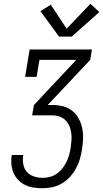

<svg xmlns="http://www.w3.org/2000/svg" viewBox="-20 -997 546 1017"><path d="M206 0Q181 0 157.5 -3.5Q134 -7 113.5 -17Q93 -27 77 -43.5Q61 -60 52 -80.5Q43 -101 40.5 -125Q38 -149 42 -173Q42 -174 42 -174.5Q42 -175 42 -176H103Q103 -175 103 -175Q103 -175 103 -174Q99 -150 103.5 -126.5Q108 -103 122.5 -86.5Q137 -70 159.5 -62.5Q182 -55 206 -55Q225 -55 244 -60Q263 -65 280 -76.5Q297 -88 310 -104.5Q323 -121 331.5 -138Q340 -155 345.5 -174Q351 -193 354 -212Q357 -232 358.5 -252.5Q360 -273 357.5 -292Q355 -311 347.5 -329Q340 -347 327 -360Q314 -373 295.5 -379.5Q277 -386 257 -386H150L160 -441L384 -680H189L174 -590H113L137 -735H467L458 -680L233 -441H257Q286 -441 313.5 -434Q341 -427 362 -410.5Q383 -394 396.5 -369.5Q410 -345 415.5 -318Q421 -291 420 -261.5Q419 -232 414 -204Q410 -178 402.5 -153Q395 -128 382 -104Q369 -80 350 -59.5Q331 -39 307 -25Q283 -11 257 -5.5Q231 0 206 0ZM293 -803 194 -938 249 -972 333 -845 459 -977 506 -933 360 -803Z"/></svg>

Font: Iosevka Curly Slab LtObl
Style: Regular
Weight: 300
Italic angle: -9°
Monospace: yes
Designer: Belleve Invis
Foundry: Belleve Invis
Version: Version 11.0.0; ttfautohint (v1.8.3)